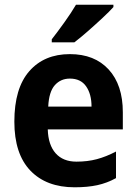

<svg xmlns="http://www.w3.org/2000/svg" viewBox="-20 -786 580 816"><path d="M277 -556Q382 -556 442 -490.5Q502 -425 502 -309V-236H183Q185 -170 216.5 -134.5Q248 -99 305 -99Q352 -99 391.5 -109.5Q431 -120 473 -142V-29Q435 -8 393.5 1Q352 10 297 10Q177 10 109 -61Q41 -132 41 -269Q41 -411 104.5 -483.5Q168 -556 277 -556ZM277 -452Q238 -452 213 -424Q188 -396 185 -333H369Q369 -386 346 -419Q323 -452 277 -452ZM462 -756Q446 -738 416 -710Q386 -682 353.5 -653.5Q321 -625 296 -606H200V-619Q225 -651 254 -691.5Q283 -732 303 -766H462Z"/></svg>

Font: Noto Sans Gurmukhi UI SemiCondensed
Style: Bold
Weight: 700
Width: 4
Designer: Jelle Bosma - Monotype Design Team
Foundry: Monotype Imaging Inc.
Version: Version 2.004; ttfautohint (v1.8.4.7-5d5b)